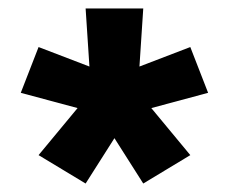

<svg xmlns="http://www.w3.org/2000/svg" viewBox="-20 -836 540 453"><path d="M182 -403 71 -470 163 -581 29 -617 71 -725 191 -679 182 -816H318L309 -679L429 -725L471 -617L337 -581L429 -470L318 -403L250 -510Z"/></svg>

Font: Iosevka Term Curly Heavy
Style: Regular
Weight: 900
Designer: Belleve Invis
Foundry: Belleve Invis
Version: Version 32.3.0